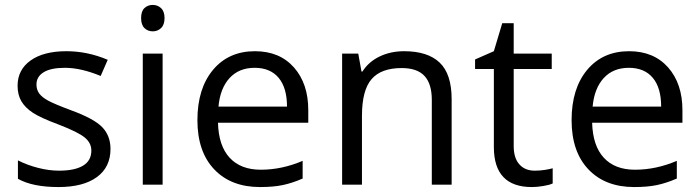

<svg xmlns="http://www.w3.org/2000/svg" viewBox="-20 -754 2859 784"><path d="M431.2 -146Q431.2 -71.3 375.5 -30.8Q319.8 9.8 219.2 9.8Q112.8 9.8 53.2 -23.9V-99.1Q91.8 -79.6 136 -68.4Q180.2 -57.1 221.2 -57.1Q284.7 -57.1 318.8 -77.4Q353 -97.7 353 -139.2Q353 -170.4 325.9 -192.6Q298.8 -214.8 220.2 -245.1Q145.5 -272.9 114 -293.7Q82.5 -314.5 67.1 -340.8Q51.8 -367.2 51.8 -403.8Q51.8 -469.2 105 -507.1Q158.2 -544.9 251 -544.9Q337.4 -544.9 419.9 -509.8L391.1 -443.8Q310.5 -477.1 245.1 -477.1Q187.5 -477.1 158.2 -459Q128.9 -440.9 128.9 -409.2Q128.9 -387.7 139.9 -372.6Q150.9 -357.4 175.3 -343.8Q199.7 -330.1 269 -304.2Q364.3 -269.5 397.7 -234.4Q431.2 -199.2 431.2 -146Z M644 0H563V-535.2H644ZM556.2 -680.2Q556.2 -708 569.8 -720.9Q583.5 -733.9 604 -733.9Q623.5 -733.9 637.7 -720.7Q651.9 -707.5 651.9 -680.2Q651.9 -652.8 637.7 -639.4Q623.5 -626 604 -626Q583.5 -626 569.8 -639.4Q556.2 -652.8 556.2 -680.2Z M1042 9.8Q923.3 9.8 854.7 -62.5Q786.1 -134.8 786.1 -263.2Q786.1 -392.6 849.9 -468.8Q913.6 -544.9 1021 -544.9Q1121.6 -544.9 1180.2 -478.8Q1238.8 -412.6 1238.8 -304.2V-252.9H870.1Q872.6 -158.7 917.7 -109.9Q962.9 -61 1044.9 -61Q1131.3 -61 1215.8 -97.2V-24.9Q1172.9 -6.3 1134.5 1.7Q1096.2 9.8 1042 9.8ZM1020 -477.1Q955.6 -477.1 917.2 -435.1Q878.9 -393.1 872.1 -318.8H1151.9Q1151.9 -395.5 1117.7 -436.3Q1083.5 -477.1 1020 -477.1Z M1743.2 0V-346.2Q1743.2 -411.6 1713.4 -443.8Q1683.6 -476.1 1620.1 -476.1Q1536.1 -476.1 1497.1 -430.7Q1458 -385.3 1458 -280.8V0H1377V-535.2H1442.9L1456.1 -461.9H1460Q1484.9 -501.5 1529.8 -523.2Q1574.7 -544.9 1629.9 -544.9Q1726.6 -544.9 1775.4 -498.3Q1824.2 -451.7 1824.2 -349.1V0Z M2163.6 -57.1Q2185.1 -57.1 2205.1 -60.3Q2225.1 -63.5 2236.8 -66.9V-4.9Q2223.6 1.5 2198 5.6Q2172.4 9.8 2151.9 9.8Q1996.6 9.8 1996.6 -153.8V-472.2H1919.9V-511.2L1996.6 -544.9L2030.8 -659.2H2077.6V-535.2H2232.9V-472.2H2077.6V-157.2Q2077.6 -108.9 2100.6 -83Q2123.5 -57.1 2163.6 -57.1Z M2569.8 9.8Q2451.2 9.8 2382.6 -62.5Q2314 -134.8 2314 -263.2Q2314 -392.6 2377.7 -468.8Q2441.4 -544.9 2548.8 -544.9Q2649.4 -544.9 2708 -478.8Q2766.6 -412.6 2766.6 -304.2V-252.9H2397.9Q2400.4 -158.7 2445.6 -109.9Q2490.7 -61 2572.8 -61Q2659.2 -61 2743.7 -97.2V-24.9Q2700.7 -6.3 2662.4 1.7Q2624 9.8 2569.8 9.8ZM2547.9 -477.1Q2483.4 -477.1 2445.1 -435.1Q2406.7 -393.1 2399.9 -318.8H2679.7Q2679.7 -395.5 2645.5 -436.3Q2611.3 -477.1 2547.9 -477.1Z"/></svg>

Font: f01947593
Style: Regular
Weight: 400
Foundry: Ascender Corporation
Version: Version 1.10